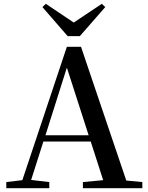

<svg xmlns="http://www.w3.org/2000/svg" viewBox="-20 -985 775 1005"><path d="M220 -965 202 -948 334 -796H398L531 -948L513 -965L366 -867ZM330 -631 444 -277H218ZM414 0H725V-32L641 -40L404 -740H330L97 -42L13 -32V0H238V-32L143 -43L207 -244H455L520 -42L414 -32Z"/></svg>

Font: Noto Serif HK SemiBold
Style: Regular
Weight: 600
Designer: Ryoko NISHIZUKA 西塚涼子 (kana & ideographs); Frank Grießhammer (Latin, Greek & Cyrillic); Wenlong ZHANG 张文龙 (bopomofo); San
Foundry: Adobe
Version: Version 2.001;hotconv 1.1.0;makeotfexe 2.6.0